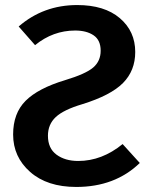

<svg xmlns="http://www.w3.org/2000/svg" viewBox="-20 -726 591 761"><path d="M282 15Q167 15 99.5 -44.5Q32 -104 32 -193Q32 -277 81.5 -326.5Q131 -376 237 -408Q320 -433 349.5 -458.5Q379 -484 379 -525Q379 -567 351 -586Q323 -605 278 -605Q190 -605 119 -547L54 -621Q152 -706 286 -706Q394 -706 455 -654Q516 -602 516 -520Q516 -446 467.5 -397Q419 -348 306 -313Q232 -291 201 -262Q170 -233 170 -188Q170 -138 204 -113Q238 -88 290 -88Q384 -88 466 -155L534 -80Q436 15 282 15Z"/></svg>

Font: Trujillo Medium
Style: Regular
Weight: 500
Designer: Fira Sans original fonts by bBox Type GmbH, Carrois Corporate GbR, & Edenspiekermann AG / Changes by Cristiano Sobral
Foundry: Fira Sans original fonts by bBox Type GmbH, Carrois Corporate GbR, & Edenspiekermann AG / Changes by Cristiano Sobral
Version: Version 4.301;October 17, 2021;FontCreator 14.0.0.2814 64-bi